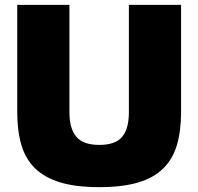

<svg xmlns="http://www.w3.org/2000/svg" viewBox="-20 -761 817 791"><path d="M389 10Q293 10 228.5 -9.5Q164 -29 124.5 -67.5Q85 -106 68 -164Q51 -222 51 -300V-741H266V-299Q266 -231 294.5 -197.5Q323 -164 389 -164Q455 -164 483 -197Q511 -230 511 -299V-741H726V-300Q726 -222 709 -164Q692 -106 652.5 -67Q613 -28 548.5 -9Q484 10 389 10Z"/></svg>

Font: Encode Sans Narrow
Style: Black
Weight: 900
Designer: Pablo Impallari, Andres Torresi
Foundry: Pablo Impallari, Andres Torresi
Version: Version 1.000; ttfautohint (v1.00) -l 8 -r 50 -G 200 -x 14 -